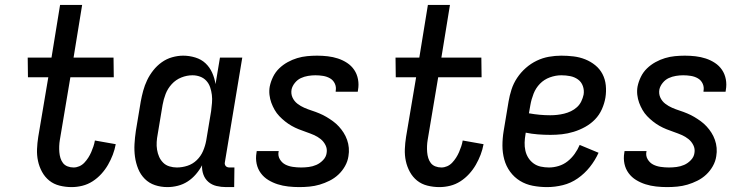

<svg xmlns="http://www.w3.org/2000/svg" viewBox="-20 -755 3040 783"><path d="M272 8Q247 8 223 2Q199 -4 181 -18.5Q163 -33 151.5 -54Q140 -75 135 -98.5Q130 -122 131 -147Q132 -172 136 -197L177 -440H94L93 -520H190L225 -735H315L280 -520H443L444 -440H267L224 -184Q222 -172 221.5 -159.5Q221 -147 222 -134.5Q223 -122 226.5 -110.5Q230 -99 237 -90Q244 -81 255.5 -76.5Q267 -72 280 -72Q292 -72 303.5 -77Q315 -82 324 -91.5Q333 -101 340 -112Q347 -123 352 -134.5Q357 -146 361 -158Q365 -170 367 -182L452 -167Q448 -145 440 -124Q432 -103 420.5 -83Q409 -63 393 -45.5Q377 -28 357.5 -15.5Q338 -3 316 2.5Q294 8 272 8Z M663 8Q636 8 612 0Q588 -8 570.5 -25.5Q553 -43 543.5 -66.5Q534 -90 530.5 -115.5Q527 -141 528.5 -167.5Q530 -194 534 -221L554 -341Q558 -363 564 -385Q570 -407 580 -428Q590 -449 605 -468Q620 -487 639.5 -501Q659 -515 682 -521.5Q705 -528 727 -528Q752 -528 776.5 -520.5Q801 -513 818 -497Q835 -481 845 -459Q855 -437 859 -412L877 -520H968L897 -93Q896 -89 897 -85Q898 -81 900.5 -78Q903 -75 907 -73.5Q911 -72 916 -72H936L935 8H902Q882 8 863 3.5Q844 -1 830 -13Q816 -25 809.5 -43Q803 -61 804 -81Q794 -62 779 -44.5Q764 -27 745.5 -15Q727 -3 705.5 2.5Q684 8 663 8ZM701 -72Q723 -72 744.5 -79Q766 -86 782.5 -102Q799 -118 808 -139Q817 -160 821 -182L841 -302Q843 -318 844.5 -335Q846 -352 844 -368Q842 -384 837 -399Q832 -414 821.5 -425.5Q811 -437 796 -442.5Q781 -448 765 -448Q742 -448 719.5 -439Q697 -430 680.5 -412Q664 -394 655.5 -372Q647 -350 643 -327L623 -207Q620 -192 619 -176Q618 -160 620.5 -144.5Q623 -129 629 -115.5Q635 -102 645.5 -91.5Q656 -81 671 -76.5Q686 -72 701 -72Z M1200 8Q1178 8 1155.5 5.5Q1133 3 1112.5 -3.5Q1092 -10 1074 -21Q1056 -32 1043.5 -49Q1031 -66 1026.5 -87.5Q1022 -109 1026 -132L1027 -139H1117L1116 -136Q1113 -119 1121.5 -105Q1130 -91 1143.5 -84Q1157 -77 1174 -74.5Q1191 -72 1208 -72Q1223 -72 1239 -74Q1255 -76 1270 -82.5Q1285 -89 1297.5 -102Q1310 -115 1312 -131Q1315 -148 1307.5 -163Q1300 -178 1287.5 -188Q1275 -198 1260 -204.5Q1245 -211 1229 -216.5Q1213 -222 1198 -228Q1183 -234 1169 -242Q1155 -250 1142.5 -260Q1130 -270 1119 -281.5Q1108 -293 1100 -307Q1092 -321 1086.5 -336Q1081 -351 1079 -368Q1077 -385 1080 -402Q1084 -422 1093.5 -441.5Q1103 -461 1118.5 -476Q1134 -491 1153 -501.5Q1172 -512 1192 -518Q1212 -524 1232.5 -526Q1253 -528 1273 -528Q1295 -528 1316.5 -525.5Q1338 -523 1358 -516.5Q1378 -510 1395.5 -498.5Q1413 -487 1424.5 -470Q1436 -453 1440 -431.5Q1444 -410 1440 -388L1439 -381H1349V-384Q1352 -400 1345.5 -414Q1339 -428 1326 -435.5Q1313 -443 1297.5 -445.5Q1282 -448 1266 -448Q1252 -448 1236.5 -445.5Q1221 -443 1207 -436.5Q1193 -430 1182.5 -417Q1172 -404 1169 -390Q1166 -372 1173 -357Q1180 -342 1193 -332Q1206 -322 1221 -315.5Q1236 -309 1251.5 -304Q1267 -299 1282.5 -292.5Q1298 -286 1311.5 -278Q1325 -270 1338 -260.5Q1351 -251 1362 -239Q1373 -227 1381.5 -213.5Q1390 -200 1395.5 -184.5Q1401 -169 1402.5 -152Q1404 -135 1401 -118Q1398 -97 1387 -77.5Q1376 -58 1360 -43Q1344 -28 1324 -18Q1304 -8 1283.5 -2Q1263 4 1242 6Q1221 8 1200 8Z M1772 8Q1747 8 1723 2Q1699 -4 1681 -18.5Q1663 -33 1651.5 -54Q1640 -75 1635 -98.5Q1630 -122 1631 -147Q1632 -172 1636 -197L1677 -440H1594L1593 -520H1690L1725 -735H1815L1780 -520H1943L1944 -440H1767L1724 -184Q1722 -172 1721.5 -159.5Q1721 -147 1722 -134.5Q1723 -122 1726.5 -110.5Q1730 -99 1737 -90Q1744 -81 1755.5 -76.5Q1767 -72 1780 -72Q1792 -72 1803.5 -77Q1815 -82 1824 -91.5Q1833 -101 1840 -112Q1847 -123 1852 -134.5Q1857 -146 1861 -158Q1865 -170 1867 -182L1952 -167Q1948 -145 1940 -124Q1932 -103 1920.5 -83Q1909 -63 1893 -45.5Q1877 -28 1857.5 -15.5Q1838 -3 1816 2.5Q1794 8 1772 8Z M2211 8Q2181 8 2152.5 2.5Q2124 -3 2100.5 -17.5Q2077 -32 2060.5 -54.5Q2044 -77 2036.5 -104.5Q2029 -132 2029 -161.5Q2029 -191 2034 -221L2054 -341Q2058 -365 2066 -390Q2074 -415 2089 -437.5Q2104 -460 2124.5 -478Q2145 -496 2169 -507.5Q2193 -519 2218.5 -523.5Q2244 -528 2269 -528Q2294 -528 2319 -525Q2344 -522 2366.5 -513Q2389 -504 2407.5 -489Q2426 -474 2437 -453Q2448 -432 2450.5 -407Q2453 -382 2449 -357Q2445 -333 2434.5 -309.5Q2424 -286 2406.5 -268Q2389 -250 2366.5 -237.5Q2344 -225 2319.5 -217.5Q2295 -210 2271.5 -207.5Q2248 -205 2225 -205Q2199 -205 2173.5 -207Q2148 -209 2124 -214L2123 -207Q2120 -190 2119.5 -173.5Q2119 -157 2122.5 -141Q2126 -125 2134.5 -111.5Q2143 -98 2156 -88.5Q2169 -79 2185.5 -75.5Q2202 -72 2219 -72Q2238 -72 2258 -78Q2278 -84 2294.5 -97Q2311 -110 2323.5 -127.5Q2336 -145 2344 -164L2421 -132Q2407 -101 2385.5 -74Q2364 -47 2336 -27.5Q2308 -8 2275.5 0Q2243 8 2211 8ZM2224 -285Q2238 -285 2252 -286.5Q2266 -288 2280.5 -291.5Q2295 -295 2308.5 -301.5Q2322 -308 2333 -318Q2344 -328 2350.5 -341.5Q2357 -355 2360 -369Q2363 -387 2357 -404Q2351 -421 2337 -431Q2323 -441 2305.5 -444.5Q2288 -448 2269 -448Q2246 -448 2222.5 -439.5Q2199 -431 2182 -413.5Q2165 -396 2156 -373Q2147 -350 2143 -327L2137 -293Q2159 -289 2180.5 -287Q2202 -285 2224 -285Z M2700 8Q2678 8 2655.5 5.5Q2633 3 2612.5 -3.5Q2592 -10 2574 -21Q2556 -32 2543.5 -49Q2531 -66 2526.5 -87.5Q2522 -109 2526 -132L2527 -139H2617L2616 -136Q2613 -119 2621.5 -105Q2630 -91 2643.5 -84Q2657 -77 2674 -74.5Q2691 -72 2708 -72Q2723 -72 2739 -74Q2755 -76 2770 -82.5Q2785 -89 2797.5 -102Q2810 -115 2812 -131Q2815 -148 2807.5 -163Q2800 -178 2787.5 -188Q2775 -198 2760 -204.5Q2745 -211 2729 -216.5Q2713 -222 2698 -228Q2683 -234 2669 -242Q2655 -250 2642.5 -260Q2630 -270 2619 -281.5Q2608 -293 2600 -307Q2592 -321 2586.5 -336Q2581 -351 2579 -368Q2577 -385 2580 -402Q2584 -422 2593.5 -441.5Q2603 -461 2618.5 -476Q2634 -491 2653 -501.5Q2672 -512 2692 -518Q2712 -524 2732.5 -526Q2753 -528 2773 -528Q2795 -528 2816.5 -525.5Q2838 -523 2858 -516.5Q2878 -510 2895.5 -498.5Q2913 -487 2924.5 -470Q2936 -453 2940 -431.5Q2944 -410 2940 -388L2939 -381H2849V-384Q2852 -400 2845.5 -414Q2839 -428 2826 -435.5Q2813 -443 2797.5 -445.5Q2782 -448 2766 -448Q2752 -448 2736.5 -445.5Q2721 -443 2707 -436.5Q2693 -430 2682.5 -417Q2672 -404 2669 -390Q2666 -372 2673 -357Q2680 -342 2693 -332Q2706 -322 2721 -315.5Q2736 -309 2751.5 -304Q2767 -299 2782.5 -292.5Q2798 -286 2811.5 -278Q2825 -270 2838 -260.5Q2851 -251 2862 -239Q2873 -227 2881.5 -213.5Q2890 -200 2895.5 -184.5Q2901 -169 2902.5 -152Q2904 -135 2901 -118Q2898 -97 2887 -77.5Q2876 -58 2860 -43Q2844 -28 2824 -18Q2804 -8 2783.5 -2Q2763 4 2742 6Q2721 8 2700 8Z"/></svg>

Font: Iosevka Term Curly Medium
Style: Italic
Weight: 500
Italic angle: -9°
Designer: Belleve Invis
Foundry: Belleve Invis
Version: Version 32.3.0